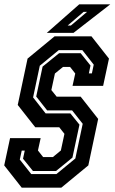

<svg xmlns="http://www.w3.org/2000/svg" viewBox="-22 -868 532 888"><path d="M78.5 0 -2.5 -103 24.5 -229H166L153.5 -172L177.5 -141.5H222.5L259.5 -172L276 -249L252 -279.5H141L60 -382.5L105.5 -597L230.5 -700H401L482 -597L455 -471H313.5L326 -528L302 -558.5H269.5L232 -528L215.5 -451.5L240 -421H351L432 -318L386.5 -103L261.5 0ZM122.5 -63H239L326.5 -135L360.5 -295.5L311.5 -357.5H196L145.5 -421.5L175 -560L251.5 -622H351L396.5 -565L389 -528.5H403L411.5 -569L359 -636H249.5L162 -564L131 -417.5L189 -343.5H303.5L345.5 -291.5L313 -139L237 -77H130.5L84.5 -134L92.5 -171.5H78.5L69.5 -130ZM194.5 -716 344.5 -848H488L318 -716ZM291 -750H306L380.5 -813H364.5Z"/></svg>

Font: Tourney Condensed Regular
Style: Bold Italic
Weight: 700
Width: 3
Italic angle: -12°
Designer: Tyler Finck
Foundry: Etcetera Type Co
Version: Version 1.010; ttfautohint (v1.8.3)